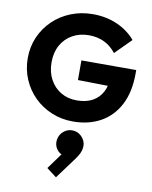

<svg xmlns="http://www.w3.org/2000/svg" viewBox="-114 -800 1013 1280"><g transform="rotate(10 392.5 -160.0)"><path d="M401 11Q324 11 256.5 -17Q189 -45 139 -94.5Q89 -144 60.5 -210.5Q32 -277 32 -354Q32 -431 61 -497Q90 -563 141.5 -612.5Q193 -662 262 -689.5Q331 -717 410 -717Q501 -717 575.5 -684Q650 -651 699 -593L592 -486Q558 -530 512 -552Q466 -574 408 -574Q346 -574 297 -546.5Q248 -519 220.5 -469.5Q193 -420 193 -354Q193 -288 220 -238Q247 -188 294 -160Q341 -132 402 -132Q464 -132 507.5 -155.5Q551 -179 574.5 -223.5Q598 -268 598 -332L702 -262L387 -267V-400H758V-377Q758 -250 712.5 -163.5Q667 -77 586.5 -33Q506 11 401 11ZM355 397 288 346 378 222 425 217Q416 230 404.5 238Q393 246 380 244Q352 240 332.5 212.5Q313 185 318 149Q324 111 354 88Q384 65 423 71Q459 77 482 108Q505 139 498 178Q496 193 486.5 213Q477 233 454 263Z"/></g></svg>

Font: Outfit Thin
Style: Bold
Weight: 700
Version: Version 1.100;gftools[0.9.27]